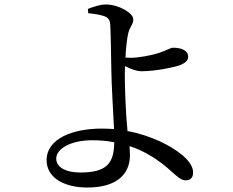

<svg xmlns="http://www.w3.org/2000/svg" viewBox="-20 -796 1040 857"><path d="M374 -737C396 -735 424 -731 445 -724C463 -717 470 -709 472 -687C474 -666 476 -543 477 -481C478 -415 485 -297 489 -220C471 -221 452 -222 433 -222C306 -222 188 -178 188 -81C188 -4 264 41 370 41C503 41 560 -20 560 -103C560 -118 559 -131 558 -144C589 -134 617 -121 643 -106C739 -52 772 9 808 9C829 9 842 -2 842 -26C842 -81 760 -134 694 -165C652 -184 604 -201 549 -211L548 -226C540 -303 537 -422 537 -469L538 -501C560 -490 588 -478 611 -478C674 -478 754 -495 783 -505C809 -515 820 -528 820 -542C820 -570 791 -583 753 -583C740 -583 722 -570 690 -560C654 -548 597 -538 562 -538L540 -539C542 -582 547 -627 553 -650C561 -679 575 -687 575 -710C575 -738 509 -776 453 -776C424 -776 396 -765 372 -756ZM490 -161C489 -68 457 -26 339 -26C269 -26 231 -52 231 -88C231 -133 297 -170 392 -170C427 -170 459 -167 490 -161Z"/></svg>

Font: Noto Serif TC Medium
Style: Regular
Weight: 500
Designer: Ryoko NISHIZUKA 西塚涼子 (kana & ideographs); Frank Grießhammer (Latin, Greek & Cyrillic); Wenlong ZHANG 张文龙 (bopomofo); San
Foundry: Adobe
Version: Version 2.001;hotconv 1.1.0;makeotfexe 2.6.0